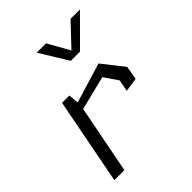

<svg xmlns="http://www.w3.org/2000/svg" viewBox="-221 -932 1062 1062"><g transform="rotate(-45 310.0 -401.0)"><path d="M450.5 -301 532 -313 546 -392.5 447 -518.5 213.5 -447.5 207.5 -507H150.5L52.5 0H131L209 -400.5L408.5 -450L463.5 -369.5ZM247.5 -802.5H320.5L392 -675L512.5 -802.5H586L421 -637H349Z"/></g></svg>

Font: Monaspace Krypton Light
Style: Italic
Weight: 300
Italic angle: -11°
Designer: Riley Cran & the Lettermatic Team
Foundry: Lettermatic
Version: Version 1.101 (Monaspace Krypton)